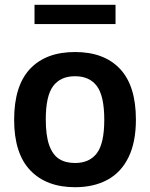

<svg xmlns="http://www.w3.org/2000/svg" viewBox="-20 -771 626 801"><path d="M39 -271.5Q39 -413 105.2 -483.5Q171.5 -554 293 -554Q414.5 -554 480.8 -483.5Q547 -413 547 -272Q547 -178 516.2 -115Q485.5 -52 428.5 -21Q371.5 10 293 10Q173.5 10 106.2 -60.5Q39 -131 39 -271.5ZM415 -271Q415 -370.5 384.2 -411.8Q353.5 -453 293 -453Q232.5 -453 201.8 -412Q171 -371 171 -273Q171 -205.5 185.2 -165.5Q199.5 -125.5 226.2 -108.2Q253 -91 293 -91Q353.5 -91 384.2 -132Q415 -173 415 -271ZM124 -670.5V-751H462V-670.5Z"/></svg>

Font: Encode Sans SemiBold
Style: Regular
Weight: 600
Designer: Multiple Designers
Foundry: Impallari Type
Version: Version 2.000